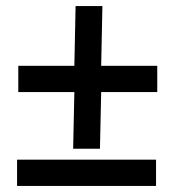

<svg xmlns="http://www.w3.org/2000/svg" viewBox="-20 -610 594 630"><path d="M220 -122H308L312 -308H496V-394H312L316 -590H228L224 -394H40V-308H224ZM36 -86V0H492V-86Z"/></svg>

Font: Fixel Text 20240404 Medium
Style: Italic
Weight: 500
Width: 4
Italic angle: -10°
Designer: AlfaBravo + MacPaw
Foundry: Kyrylo Tkachov, Marchela Mozhyna, Serhii Makarenko, Maria Weinstein, Zakhar Kryvoshyya
Version: Version 1.211;Glyphs 3.2 (3225)